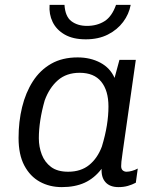

<svg xmlns="http://www.w3.org/2000/svg" viewBox="-20 -756 640 786"><path d="M233 10Q183 10 143 -12Q103 -34 79.5 -78.5Q56 -123 56 -191Q56 -258 70.5 -317.5Q85 -377 114.5 -423Q144 -469 189.5 -495Q235 -521 298 -521Q350 -521 390.5 -499.5Q431 -478 449 -437L469 -511H536L482 -132Q478 -105 477 -94Q476 -83 476 -76Q476 -64 482.5 -58.5Q489 -53 498 -53Q508 -53 520.5 -56.5Q533 -60 544 -66L536 -8Q521 0 503.5 5Q486 10 465 10Q430 10 412 -10Q394 -30 396 -65Q366 -26 326.5 -8Q287 10 233 10ZM259 -53Q311 -53 345 -80.5Q379 -108 397 -156Q411 -202 417.5 -242.5Q424 -283 424 -320Q424 -385 394.5 -421.5Q365 -458 306 -458Q252 -458 217 -427.5Q182 -397 163 -345Q151 -303 145 -264Q139 -225 139 -190Q139 -155 151 -123.5Q163 -92 189 -72.5Q215 -53 259 -53ZM331 -595Q279 -595 245 -614.5Q211 -634 195.5 -666Q180 -698 183 -736H244Q247 -688 272.5 -669Q298 -650 336 -650Q377 -650 407.5 -669Q438 -688 455 -736H515Q508 -698 484 -666Q460 -634 421.5 -614.5Q383 -595 331 -595Z"/></svg>

Font: Chivo Mono Medium Light
Style: Italic
Weight: 300
Italic angle: -8.05°
Monospace: yes
Version: Version 1.008